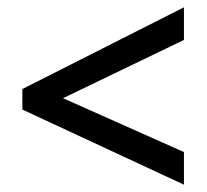

<svg xmlns="http://www.w3.org/2000/svg" viewBox="-20 -622 564 524"><path d="M482 -118 41 -323V-379L482 -602V-513L152 -354L482 -207Z"/></svg>

Font: Noto Sans Tamil SemiCondensed Medium
Style: Regular
Weight: 500
Width: 4
Designer: Jelle Bosma - Monotype Design Team
Foundry: Monotype Imaging Inc.
Version: Version 2.004; ttfautohint (v1.8.4.7-5d5b)